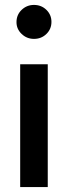

<svg xmlns="http://www.w3.org/2000/svg" viewBox="-20 -760 277 780"><path d="M174 0H62V-499H174ZM118 -602Q89 -602 68 -622Q47 -642 47 -670Q47 -700 68 -720Q89 -740 118 -740Q148 -740 168.5 -720Q189 -700 189 -671Q189 -642 168.5 -622Q148 -602 118 -602Z"/></svg>

Font: Wix Madefor Display SemiBold
Style: Regular
Weight: 600
Designer: Dalton Maag Ltd
Foundry: Dalton Maag Ltd
Version: Version 3.100